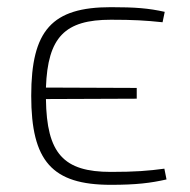

<svg xmlns="http://www.w3.org/2000/svg" viewBox="-20 -506 530 535"><path d="M438 -36C394 -30 356 -27 289 -27C157 -27 110 -78 108 -230L361 -231V-261L108 -262C113 -403 161 -451 289 -451C352 -451 385 -449 433 -444L439 -473C394 -483 357 -486 289 -486C125 -486 67 -422 67 -239C67 -57 125 9 289 9C359 9 400 4 444 -6Z"/></svg>

Font: Exo 2 Extra Light
Style: Regular
Weight: 250
Designer: Natanael Gama
Version: Version 1.001;PS 001.001;hotconv 1.0.88;makeotf.lib2.5.64775